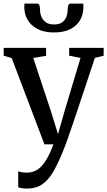

<svg xmlns="http://www.w3.org/2000/svg" viewBox="-20 -820 610 1091"><path d="M132.5 251.5Q117 251.5 103.8 249.2Q90.5 247 83.5 243.5V152.5Q90 156.5 104 158.8Q118 161 132.5 161Q154.5 161 174.8 153Q195 145 213.5 126.5Q232 108 249.5 76.8Q267 45.5 283.5 0H232.5L46.5 -490L1 -503.5V-548H242V-503L169 -490.5L268.5 -190.5L309.5 -57.5L347.5 -190.5L437.5 -491L373 -503.5V-548H569V-503.5L519 -491Q490.5 -404.5 466 -331Q441.5 -257.5 421.5 -198Q401.5 -138.5 386.5 -94.2Q371.5 -50 361.5 -22.2Q351.5 5.5 347.5 15Q317.5 92.5 288.8 145.2Q260 198 223.5 224.8Q187 251.5 132.5 251.5ZM191 -799.5Q201.5 -799.5 204.5 -788Q207.5 -776.5 207.5 -764Q207.5 -745.5 214.8 -726.2Q222 -707 239.5 -694Q257 -681 287.5 -681Q317.5 -681 334.2 -694Q351 -707 357.8 -726.2Q364.5 -745.5 364.5 -764Q364.5 -776.5 367.5 -788Q370.5 -799.5 381 -799.5H453Q453.5 -795.5 453.8 -790Q454 -784.5 454 -780.5Q454 -740 436 -707.2Q418 -674.5 380.8 -655Q343.5 -635.5 286.5 -635.5Q231.5 -635.5 193.8 -655Q156 -674.5 137 -707.2Q118 -740 118 -780.5Q118 -785 118.5 -789.8Q119 -794.5 119 -799.5Z"/></svg>

Font: Merriweather 36pt Medium
Style: Regular
Weight: 500
Version: Version 2.100